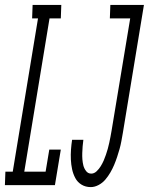

<svg xmlns="http://www.w3.org/2000/svg" viewBox="-54 -755 607 783"><path d="M-34 0 -32 -55H-2L101 -680H77L79 -735H196L194 -680H148L45 -55H132L147 -145H194L170 0ZM316 8Q295 8 278.5 -2Q262 -12 253 -29Q244 -46 240 -65Q236 -84 235 -104Q234 -124 235.5 -144.5Q237 -165 240 -185H286Q284 -172 283 -158.5Q282 -145 281.5 -131.5Q281 -118 282 -105Q283 -92 286 -80Q289 -68 297 -57.5Q305 -47 318 -47Q330 -47 340 -56.5Q350 -66 357 -77.5Q364 -89 369 -100.5Q374 -112 378 -124Q382 -136 385.5 -148Q389 -160 391.5 -172.5Q394 -185 396.5 -197Q399 -209 401 -222L477 -680H394L396 -735H533L447 -213Q444 -196 441 -179.5Q438 -163 433.5 -147Q429 -131 423.5 -114.5Q418 -98 411.5 -82.5Q405 -67 396 -51.5Q387 -36 375.5 -22.5Q364 -9 348 -0.5Q332 8 316 8Z"/></svg>

Font: Iosevka Slab Light Oblique
Style: Regular
Weight: 300
Italic angle: -9°
Monospace: yes
Designer: Belleve Invis
Foundry: Belleve Invis
Version: Version 11.1.1; ttfautohint (v1.8.3)